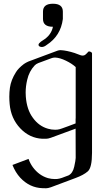

<svg xmlns="http://www.w3.org/2000/svg" viewBox="-20 -738 579 1038"><path d="M232.4 -495.1Q218.3 -483.9 206.1 -483.9Q198.2 -483.9 191.4 -488.3Q184.6 -496.1 192.4 -504.6Q200.2 -513.2 211.9 -520Q257.3 -547.9 266.1 -593.3Q212.4 -593.3 212.4 -635.3V-675.3Q212.4 -717.8 266.1 -717.8Q319.8 -717.8 319.8 -675.3V-635.3Q308.1 -543.9 232.4 -495.1ZM388.7 -42.5 254.9 6.8Q239.3 12.2 229 12.2H209Q139.6 8.8 89.4 -44.4Q39.1 -97.7 32.2 -175.3Q30.3 -195.8 30.3 -214.8Q30.3 -240.2 33.7 -264.2Q39.6 -305.7 65.9 -347.2Q78.6 -368.7 109.4 -392.1Q120.1 -399.4 133.3 -405.3Q172.4 -419.9 211.7 -434.6Q251 -449.2 290.5 -463.9Q298.8 -466.8 306.2 -466.8H308.6Q339.8 -465.3 384.3 -451.2Q388.2 -449.7 389.2 -449.2Q399.9 -444.8 415.5 -439.5Q421.9 -437.5 427.2 -437.5Q435.1 -437.5 440.9 -441.9Q451.2 -450.7 455.6 -456.5Q458 -460 461.9 -460Q464.4 -460 466.8 -459Q477.5 -455.1 477.5 -449.2V87.9Q477.5 168.5 454.6 188.5Q431.6 208.5 389.2 224.1L254.9 274.4Q239.3 279.8 229 279.8Q216.3 279.8 209 279.3Q140.1 276.9 89.4 222.7Q63 193.8 47.4 153.8Q89.8 137.2 134.3 121.1Q143.1 146 157.7 166Q190.9 210.9 239.7 225.1Q258.3 230 276.4 230Q283.2 230 289.6 229.5Q300.3 228.5 314.9 223.6Q320.8 221.2 330.1 217.8Q339.4 214.4 350.1 210.4Q373.5 198.7 381.3 163.1Q389.2 127.4 389.2 115.7ZM389.2 -97.2V-375.5Q369.1 -394 336.4 -409.9Q303.7 -425.8 278.3 -426.8H276.4Q266.6 -426.8 256.8 -422.9Q239.3 -416.5 221.9 -409.9Q204.6 -403.3 187 -397Q174.8 -392.1 167.5 -384.3Q137.2 -352.1 127 -306.2Q118.7 -271.5 118.7 -237.3Q118.7 -226.6 119.6 -215.3Q125 -145 157.7 -101.1Q190.4 -55.7 239.7 -42Q258.3 -36.6 277.3 -36.6Q283.2 -36.6 289.6 -37.1Q300.3 -38.1 314.9 -43.5Q326.2 -47.4 349.9 -56.2Q373.5 -64.9 388.7 -70.8V-97.2Z"/></svg>

Font: Caudex
Style: Regular
Weight: 400
Version: Version 1.04